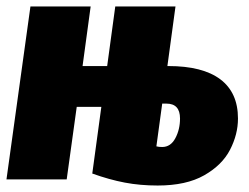

<svg xmlns="http://www.w3.org/2000/svg" viewBox="-23 -554 770 593"><path d="M712 -188Q712 -139 687.5 -91.5Q663 -44 607.5 -12.5Q552 19 464 19Q410 19 362.5 10Q315 1 262 -18L290 -224H214L183 0H-3L71 -534H257L232 -350H308L333 -534H519L494 -350H497Q603 -350 657.5 -309Q712 -268 712 -188ZM533 -188Q533 -234 491 -234H478L460 -102Q467 -100 478 -100Q504 -100 518.5 -127Q533 -154 533 -188Z"/></svg>

Font: Fira Sans Condensed Black
Style: Italic
Weight: 900
Width: 3
Italic angle: -8°
Designer: Carrois Corporate & Edenspiekermann AG
Foundry: Carrois Corporate GbR & Edenspiekermann AG
Version: Version 4.203